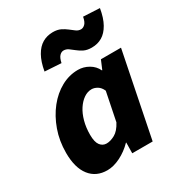

<svg xmlns="http://www.w3.org/2000/svg" viewBox="-179 -858 912 985"><g transform="rotate(-30 277.5 -365.0)"><path d="M170 12Q104 12 67 -35.5Q30 -83 30 -171Q30 -242 52 -303.5Q74 -365 111 -411.5Q148 -458 195.5 -484Q243 -510 295 -510Q328 -510 357.5 -493Q387 -476 401 -446H403L425 -498H544L444 0H323L324 -63H322Q289 -29 248 -8.5Q207 12 170 12ZM235 -109Q258 -109 284.5 -123.5Q311 -138 332 -178L366 -346Q356 -369 339 -379Q322 -389 306 -389Q282 -389 260 -374Q238 -359 220.5 -332.5Q203 -306 193 -269.5Q183 -233 183 -190Q183 -147 197.5 -128Q212 -109 235 -109ZM415 -573Q388 -573 369.5 -582Q351 -591 336.5 -603Q322 -615 309 -624Q296 -633 281 -633Q268 -633 257 -621.5Q246 -610 240 -582L143 -588Q152 -641 171.5 -675.5Q191 -710 218.5 -726Q246 -742 280 -742Q307 -742 325.5 -733Q344 -724 358.5 -712.5Q373 -701 386 -691.5Q399 -682 414 -682Q427 -682 438.5 -693.5Q450 -705 455 -733L552 -728Q543 -674 523.5 -639.5Q504 -605 477 -589Q450 -573 415 -573Z"/></g></svg>

Font: Source Sans 3 ExtraBold
Style: Italic
Weight: 800
Italic angle: -11°
Version: Version 3.052;hotconv 1.1.0;makeotfexe 2.6.0